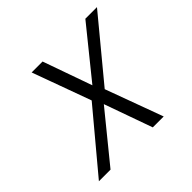

<svg xmlns="http://www.w3.org/2000/svg" viewBox="-130 -636 771 771"><g transform="rotate(-45 255.5 -250.0)"><path d="M231 -250 140 -500H202L276 -291L445 -500H511L300 -245L390 0H328L255 -205L88 0H22Z"/></g></svg>

Font: Cairo Light
Style: Italic
Weight: 300
Italic angle: -13°
Designer: Mohamed Gaber, Accademia di Belle Arti di Urbino and others
Foundry: Kief Type Foundry, Accademia di Belle Arti di Urbino and others
Version: Version 3.011